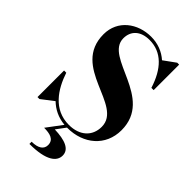

<svg xmlns="http://www.w3.org/2000/svg" viewBox="-298 -854 1201 1201"><g transform="rotate(45 302.5 -253.5)"><path d="M66 10 146.5 -52C183.5 -16.5 230.5 8 290.5 13.5L213.5 116.5C263.5 116.5 308 126 308 175.5C308 211 279 233.5 220 233.5V253C370.5 253 419 207.5 419 157.5C419 101.5 360 79.5 268 76.5L314 14.5C315.5 14.5 316.5 14.5 317.5 14.5C458.5 14.5 567 -75 567 -215C567 -502.5 168 -459.5 168 -630C168 -695 212.5 -738.5 292 -738.5C400 -738.5 471.5 -661.5 511.5 -534.5H531.5V-760H514.5L436.5 -703.5C395.5 -740 344 -760 284.5 -760C166.5 -760 62.5 -685 62.5 -560C62.5 -270 464.5 -332.5 464.5 -142.5C464.5 -60 405 -5.5 310.5 -5.5C173.5 -5.5 104.5 -116 68 -225H48.5V10Z"/></g></svg>

Font: Bodoni* 11pt
Style: Bold
Weight: 700
Version: Version 2.3